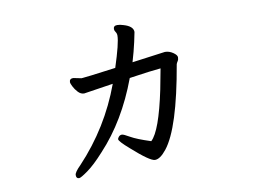

<svg xmlns="http://www.w3.org/2000/svg" viewBox="-71 -692 1141 844"><g transform="rotate(-10 500.0 -270.0)"><path d="M217.8 46.9Q204.6 46.9 205.1 30.8Q205.1 18.6 232.9 -8.8Q367.7 -151.9 435.1 -335.9L304.2 -315.9Q289.1 -315.9 277.1 -328.9Q265.1 -341.8 258.1 -356Q251 -370.1 251 -375Q251 -391.1 268.1 -391.1L304.2 -383.8Q316.4 -383.8 458 -402.8Q492.2 -507.8 492.2 -541Q492.2 -550.8 487.1 -557.9Q481.9 -564.9 481.9 -571.8Q481.9 -586.9 499 -586.9Q511.2 -586.9 525.9 -582Q568.8 -569.8 568.8 -543.9Q568.8 -541 559.8 -500.5Q550.8 -460 537.1 -414.1L685.1 -434.1Q704.1 -434.1 720.9 -422.6Q737.8 -411.1 737.8 -401.1Q737.8 -391.1 733.4 -384.5Q729 -377.9 727.1 -372.1Q679.2 -94.2 611.8 -9.8Q583 26.4 560.1 25.9Q538.1 25.9 460 -43.9Q416 -82 416 -91.8Q416 -95.7 421.4 -102.3Q426.8 -108.9 436 -108.9Q442.9 -108.9 469.5 -93.5Q496.1 -78.1 558.1 -58.1Q599.1 -96.2 636.2 -273.9L653.8 -366.2Q616.7 -363.3 513.2 -348.1Q446.3 -168 334 -47.9Q290 1 257.8 23.9Q225.6 46.9 217.8 46.9Z"/></g></svg>

Font: LXGW WenKai Screen R
Style: Regular
Weight: 400
Designer: Fontworks Inc.
Version: Version 1.235;May 31, 2022